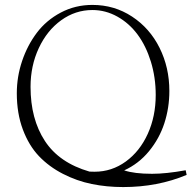

<svg xmlns="http://www.w3.org/2000/svg" viewBox="-20 -696 769 770"><path d="M474.1 54.2Q408.2 54.2 348.1 42Q288.1 29.8 232.4 1.2Q176.8 -27.3 136.2 -69.8Q95.7 -112.3 71.5 -177Q47.4 -241.7 47.4 -321.8Q47.4 -388.2 68.6 -451.2Q89.8 -514.2 127.7 -564.5Q165.5 -614.7 223.6 -645.5Q281.7 -676.3 350.6 -676.3Q438.5 -676.3 509.5 -629.6Q580.6 -583 619.9 -504.2Q659.2 -425.3 659.2 -331.1Q659.2 -263.7 639.2 -201.9Q619.1 -140.1 577.6 -89.6Q536.1 -39.1 478 -12.7Q518.6 1 589.8 1Q646 1 724.6 -13.2L728.5 5.4Q612.3 54.2 474.1 54.2ZM102.5 -347.7Q102.5 -218.8 159.9 -130.9Q217.3 -43 338.9 -7.8Q345.2 -7.3 359.4 -7.3Q428.2 -7.3 484.6 -48.3Q541 -89.4 572.8 -159.7Q604.5 -230 604.5 -314.9Q604.5 -385.7 585 -449Q565.4 -512.2 531.7 -557.6Q498 -603 450.7 -629.4Q403.3 -655.8 350.6 -655.8Q282.2 -655.8 225.3 -614.7Q168.5 -573.7 135.5 -502.9Q102.5 -432.1 102.5 -347.7Z"/></svg>

Font: Elstob ExtraLight
Style: Regular
Weight: 200
Designer: Peter S. Baker
Version: Version 1.015